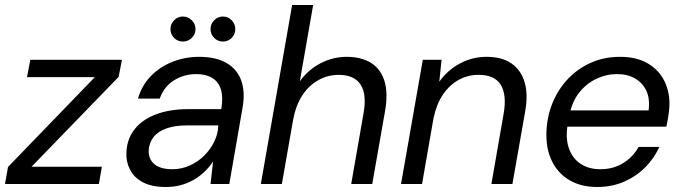

<svg xmlns="http://www.w3.org/2000/svg" viewBox="-31 -735 2722 767"><path d="M-11 0 1 -68 348 -427H77L90 -496H456L443 -428L95 -69H376L364 0Z M631 12Q575 12 539.5 -7Q504 -26 488 -58Q472 -90 474 -126Q476 -180 507 -219Q538 -258 593 -278.5Q648 -299 720 -299H853Q861 -347 851.5 -377.5Q842 -408 817 -423.5Q792 -439 753 -439Q704 -439 664 -414Q624 -389 607 -341H520Q536 -395 572.5 -432Q609 -469 659 -488.5Q709 -508 764 -508Q832 -508 874.5 -483Q917 -458 933 -412.5Q949 -367 938 -305L885 0H810L820 -88H819Q804 -66 785 -48Q766 -30 742.5 -16.5Q719 -3 691.5 4.5Q664 12 631 12ZM657 -59Q694 -59 726.5 -73.5Q759 -88 784 -112.5Q809 -137 824.5 -168.5Q840 -200 841 -233V-234H715Q668 -234 634 -222Q600 -210 582.5 -187.5Q565 -165 563 -135Q562 -99 586 -79Q610 -59 657 -59ZM700 -569Q679 -569 664.5 -583.5Q650 -598 650 -619Q650 -639 664.5 -654Q679 -669 700 -669Q720 -669 735 -654Q750 -639 750 -619Q750 -598 735 -583.5Q720 -569 700 -569ZM860 -569Q839 -569 824.5 -583.5Q810 -598 810 -619Q810 -639 824.5 -654Q839 -669 860 -669Q880 -669 894.5 -654Q909 -639 909 -619Q909 -598 894.5 -583.5Q880 -569 860 -569Z M1011 0 1136 -715H1220L1167 -412H1168Q1202 -458 1251 -483Q1300 -508 1354 -508Q1411 -508 1450 -484.5Q1489 -461 1504.5 -412.5Q1520 -364 1507 -290L1456 0H1372L1421 -281Q1435 -358 1409.5 -397Q1384 -436 1322 -436Q1279 -436 1241 -415Q1203 -394 1177 -354.5Q1151 -315 1140 -257L1095 0Z M1571 0 1658 -496H1733L1724 -410H1725Q1757 -455 1806.5 -481.5Q1856 -508 1913 -508Q1975 -508 2013 -481Q2051 -454 2065 -405.5Q2079 -357 2067 -290L2016 0H1932L1981 -281Q1994 -356 1969.5 -396Q1945 -436 1881 -436Q1838 -436 1801.5 -416Q1765 -396 1739 -358Q1713 -320 1701 -264L1655 0Z M2354 12Q2290 12 2243.5 -15.5Q2197 -43 2173 -93Q2149 -143 2152 -211Q2155 -274 2178 -328Q2201 -382 2240.5 -422.5Q2280 -463 2332 -485.5Q2384 -508 2446 -508Q2513 -508 2558 -481Q2603 -454 2624.5 -408.5Q2646 -363 2643 -308Q2642 -291 2638.5 -269Q2635 -247 2631 -229H2217L2228 -294H2560Q2566 -341 2551 -372.5Q2536 -404 2506 -421.5Q2476 -439 2434 -439Q2391 -439 2351 -420Q2311 -401 2282 -364Q2253 -327 2243 -271L2238 -243Q2227 -188 2240.5 -146Q2254 -104 2287 -81.5Q2320 -59 2367 -59Q2419 -59 2458.5 -83.5Q2498 -108 2520 -148H2603Q2582 -102 2546 -66Q2510 -30 2461.5 -9Q2413 12 2354 12Z"/></svg>

Font: DM Sans 28pt
Style: Italic
Weight: 400
Italic angle: -10°
Version: Version 4.004;gftools[0.9.30]